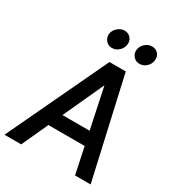

<svg xmlns="http://www.w3.org/2000/svg" viewBox="-236 -1038 1065 1164"><g transform="rotate(30 296.5 -455.5)"><path d="M-24 0 307 -700H414L93 0ZM141 -184 152 -279H474L462 -184ZM470 0 322 -700H421L579 0ZM469 -781Q443 -781 426 -800.5Q409 -820 412 -846Q415 -873 436.5 -892Q458 -911 484 -911Q512 -911 528 -892Q544 -873 540 -846Q538 -820 517 -800.5Q496 -781 469 -781ZM276 -781Q250 -781 233.5 -800.5Q217 -820 219 -846Q223 -873 244.5 -892Q266 -911 292 -911Q319 -911 335.5 -892Q352 -873 348 -846Q345 -820 324.5 -800.5Q304 -781 276 -781Z"/></g></svg>

Font: Inclusive Sans Medium
Style: Italic
Weight: 500
Italic angle: -7°
Designer: Olivia King
Foundry: Olivia King
Version: Version 2.004